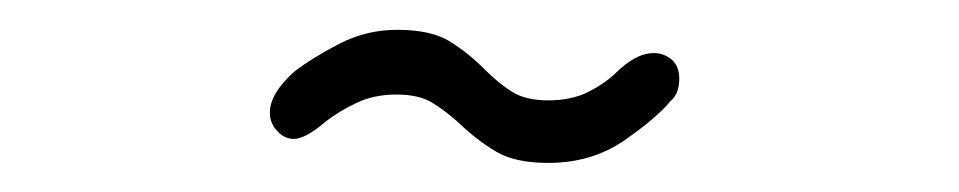

<svg xmlns="http://www.w3.org/2000/svg" viewBox="-20 -650 659 132"><path d="M357 -538Q334 -538 321 -545.8Q308 -553.5 296 -565Q285.5 -574.5 276.5 -579.8Q267.5 -585 252.5 -585Q237 -585 225 -579.2Q213 -573.5 204 -566.5Q190 -554.5 182 -554.5Q175.5 -554.5 170.5 -560Q165.5 -565.5 165.5 -572.5Q165.5 -585.5 182 -600.5Q195 -610.5 213.5 -620Q232 -629.5 253 -629.5Q276 -629.5 288.8 -621.8Q301.5 -614 313 -602.5Q323 -592.5 332.2 -586.8Q341.5 -581 357 -581Q372.5 -581 383.8 -586.5Q395 -592 403 -599.5Q409.5 -606 416.2 -609.8Q423 -613.5 429.5 -613.5Q436.5 -613.5 441.8 -609Q447 -604.5 447 -596Q447 -585.5 441 -580.5Q431 -568.5 408.8 -553.2Q386.5 -538 357 -538Z"/></svg>

Font: Sono ExtraLight Monospace Light
Style: Regular
Weight: 300
Version: Version 2.112